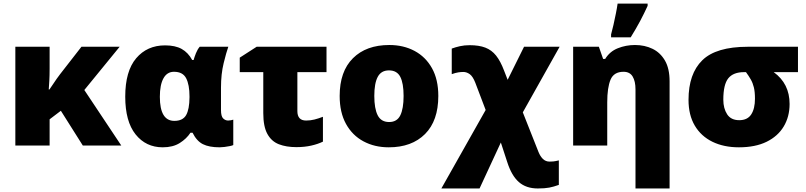

<svg xmlns="http://www.w3.org/2000/svg" viewBox="-20 -815 4514 1075"><path d="M649.9 -553.2 452.1 -311 659.2 0H443.8L320.8 -194.8L257.8 -147V0H65.9V-553.2H257.8V-433.1Q257.8 -391.6 256.1 -362.1Q254.4 -332.5 252.9 -314H256.8Q266.1 -326.7 281 -349.6Q295.9 -372.6 315.9 -398.9L436 -553.2Z M891.1 9.8Q796.9 9.8 739 -62.7Q681.2 -135.3 681.2 -273.9Q681.2 -416.5 742.4 -488.8Q803.7 -561 904.3 -561Q960.9 -561 997.1 -541Q1033.2 -521 1056.2 -479H1064Q1068.8 -496.1 1077.1 -517.1Q1085.4 -538.1 1098.1 -553.2H1258.3Q1247.1 -522 1232.2 -461.2Q1217.3 -400.4 1217.3 -324.2V-199.2Q1217.3 -163.6 1229.5 -151.9Q1241.7 -140.1 1257.3 -140.1Q1264.2 -140.1 1273.4 -141.8Q1282.7 -143.6 1286.1 -145V-2.9Q1281.2 0 1267.1 2.9Q1252.9 5.9 1237.1 7.8Q1221.2 9.8 1210 9.8Q1150.9 9.8 1116 -7.8Q1081.1 -25.4 1058.1 -71.8H1046.4Q1024.4 -38.1 986.3 -14.2Q948.2 9.8 891.1 9.8ZM956.1 -138.2Q1003.4 -138.2 1022 -170.4Q1040.5 -202.6 1041 -270V-274.9Q1041 -340.8 1022.2 -377Q1003.4 -413.1 954.1 -413.1Q915.5 -413.1 895.3 -376.7Q875 -340.3 875 -272.9Q875 -138.2 956.1 -138.2Z M1808.1 -553.2V-411.1H1645V-192.9Q1645 -140.1 1693.8 -140.1Q1718.3 -140.1 1740.5 -145.8Q1762.7 -151.4 1788.1 -161.1V-22Q1760.3 -8.3 1722.7 0.2Q1685.1 8.8 1639.2 8.8Q1583 8.8 1541.5 -7.3Q1500 -23.4 1477.1 -64.9Q1454.1 -106.4 1454.1 -182.1V-411.1H1322.3V-492.2L1417 -553.2Z M2434.1 -277.8Q2434.1 -139.2 2359.9 -64.7Q2285.6 9.8 2156.7 9.8Q2077.1 9.8 2014.9 -23.7Q1952.6 -57.1 1917.2 -121.3Q1881.8 -185.5 1881.8 -277.8Q1881.8 -415 1956.1 -489Q2030.3 -563 2159.7 -563Q2239.3 -563 2301.3 -529.8Q2363.3 -496.6 2398.7 -433.1Q2434.1 -369.6 2434.1 -277.8ZM2075.7 -277.8Q2075.7 -207 2094.7 -169.4Q2113.8 -131.8 2158.7 -131.8Q2203.1 -131.8 2221.4 -169.4Q2239.7 -207 2239.7 -277.8Q2239.7 -348.6 2221.2 -384.8Q2202.6 -420.9 2157.7 -420.9Q2114.3 -420.9 2095 -384.8Q2075.7 -348.6 2075.7 -277.8Z M2609.9 -562Q2662.1 -562 2697.5 -548.3Q2732.9 -534.7 2757.6 -503.7Q2782.2 -472.7 2802.2 -419.9L2822.3 -368.2L2914.1 -553.2H3113.3L2907.2 -186L2995.1 36.1Q3004.9 60.5 3020 75.2Q3035.2 89.8 3057.1 89.8Q3065.9 89.8 3077.4 88.9Q3088.9 87.9 3108.9 83V220.2Q3080.6 230.5 3055.4 235.4Q3030.3 240.2 2991.2 240.2Q2925.8 240.2 2885 204.3Q2844.2 168.5 2819.8 91.8L2784.2 -17.1L2665 240.2H2451.2L2699.2 -199.2L2641.1 -352.1Q2627.4 -387.2 2610.1 -399.7Q2592.8 -412.1 2574.2 -412.1Q2561.5 -412.1 2546.6 -409.9Q2531.7 -407.7 2509.3 -399.9V-543Q2530.3 -550.8 2555.2 -556.4Q2580.1 -562 2609.9 -562Z M3535.2 -563Q3589.8 -563 3633.5 -541.7Q3677.2 -520.5 3703.1 -475.8Q3729 -431.2 3729 -359.9V240.2H3538.1V-314.9Q3538.1 -359.9 3522.2 -386.5Q3506.3 -413.1 3471.2 -413.1Q3417 -413.1 3398.4 -368.9Q3379.9 -324.7 3379.9 -242.2V0H3189V-553.2H3333L3356.9 -484.9H3368.2Q3394 -526.9 3439.2 -544.9Q3484.4 -563 3535.2 -563ZM3401.4 -606V-622.1Q3407.7 -644.5 3414.8 -675.8Q3421.9 -707 3428.2 -738.8Q3434.6 -770.5 3438 -794.9H3606V-782.2Q3586.4 -739.3 3564 -697Q3541.5 -654.8 3511.2 -606Z M4400.9 -232.9Q4400.9 -162.1 4368.2 -107.2Q4335.4 -52.2 4272.2 -21.2Q4209 9.8 4117.2 9.8Q4032.7 9.8 3969 -21.2Q3905.3 -52.2 3870.1 -111.6Q3835 -170.9 3835 -255.9Q3835 -401.9 3912.1 -477.5Q3989.3 -553.2 4167 -553.2H4447.8V-411.1H4312Q4400.9 -346.7 4400.9 -232.9ZM4029.8 -256.8Q4029.8 -208 4051.3 -175Q4072.8 -142.1 4119.1 -142.1Q4165 -142.1 4186 -174.3Q4207 -206.5 4207 -262.2Q4207 -300.8 4200.9 -325.7Q4194.8 -350.6 4183.6 -370.1Q4172.4 -389.6 4156.7 -411.1H4146Q4085.4 -411.1 4057.6 -376.5Q4029.8 -341.8 4029.8 -256.8Z"/></svg>

Font: Open Sans ExtraBold
Style: Regular
Weight: 800
Designer: Monotype Design Team
Foundry: Monotype Imaging Inc.
Version: Version 3.003; ttfautohint (v1.8.4)